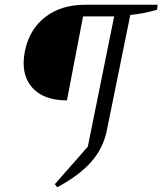

<svg xmlns="http://www.w3.org/2000/svg" viewBox="-20 -667 684 809"><path d="M221 122 211 109 350 -49 461 -598H330L262 -244Q162 -244 114 -300Q66 -356 85 -452Q104 -544 171 -595.5Q238 -647 339 -647H644L642 -626Q584 -609 529 -604L430 -117Q415 -42 364 15.5Q313 73 221 122Z"/></svg>

Font: Piazzolla SC Light
Style: Italic
Weight: 300
Italic angle: -11.3°
Designer: Juan Pablo del Peral
Foundry: Huerta Tipografica
Version: Version 1.330